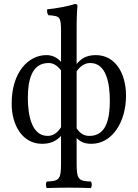

<svg xmlns="http://www.w3.org/2000/svg" viewBox="-20 -718 697 972"><path d="M221 -30C139 -30 121 -138 121 -222C121 -309 139 -399 226 -399C248 -399 267 -389 289 -362V-74C270 -44 248 -30 221 -30ZM437 -399C520 -399 536 -292 536 -208C536 -121 520 -30 433 -30C412 -30 390 -36 368 -68V-357C390 -389 415 -399 437 -399ZM368 -583C368 -648 372 -688 372 -688C372 -695 368 -698 359 -698C334 -688 259 -674 219 -671C217 -663 219 -647 225 -641C283 -637 289 -634 289 -559V-405C270 -426 246 -439 215 -439C124 -439 39 -353 39 -193C39 -85 93 10 193 10C233 10 263 -2 289 -30V110C289 193 278 198 217 201C211 207 211 228 217 234C252 233 289 232 329 232C369 232 407 233 440 234C446 228 446 207 440 201C379 198 368 193 368 110V-19C390 3 412 10 443 10C547 10 618 -99 618 -234C618 -345 565 -439 465 -439C418 -439 390 -421 368 -394Z"/></svg>

Font: Libertinus Math
Style: Regular
Weight: 400
Designer: Philipp H. Poll
Foundry: Khaled Hosny
Version: Version 6.2